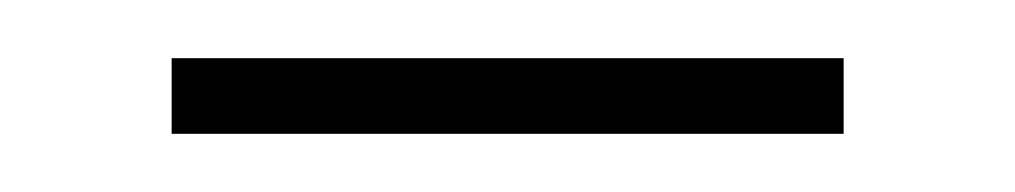

<svg xmlns="http://www.w3.org/2000/svg" viewBox="-20 -336 349 66"><path d="M39 -290V-316H270V-290Z"/></svg>

Font: Noto Sans Tamil Condensed Thin
Style: Regular
Weight: 100
Width: 3
Designer: Jelle Bosma - Monotype Design Team
Foundry: Monotype Imaging Inc.
Version: Version 2.004; ttfautohint (v1.8.4.7-5d5b)